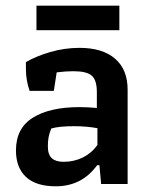

<svg xmlns="http://www.w3.org/2000/svg" viewBox="-20 -646 532 674"><path d="M108 -626H399V-540H108ZM36 -118Q36 -196 95.5 -233Q155 -270 259 -270Q287 -270 320 -267V-322Q320 -365 302 -380.5Q284 -396 238 -396Q211 -396 179 -392L169 -327H84Q71 -364 71 -403V-428Q107 -449 157 -463.5Q207 -478 259 -478Q340 -478 384 -440Q428 -402 428 -331V0H335L329 -66H321Q267 8 176 8Q106 8 71 -25Q36 -58 36 -118ZM322 -137V-196Q284 -203 239 -203Q188 -203 160 -195Q153 -178 150.5 -164Q148 -150 148 -132Q148 -103 162 -90.5Q176 -78 203 -78Q240 -78 270.5 -93Q301 -108 322 -137Z"/></svg>

Font: Athiti SemiBold
Style: Regular
Weight: 600
Designer: CadsonDemak Team
Foundry: CadsonDemak
Version: Version 1.033